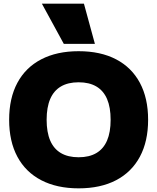

<svg xmlns="http://www.w3.org/2000/svg" viewBox="-20 -1020 860 1050"><path d="M410 10Q291 10 205.5 -34.5Q120 -79 75 -163Q30 -247 30 -365Q30 -483 75 -567Q120 -651 205.5 -695.5Q291 -740 410 -740Q530 -740 615 -695.5Q700 -651 745 -567Q790 -483 790 -365Q790 -247 745 -163Q700 -79 615 -34.5Q530 10 410 10ZM410 -160Q468 -160 507 -183Q546 -206 565.5 -251.5Q585 -297 585 -365Q585 -433 565.5 -478.5Q546 -524 507 -547Q468 -570 410 -570Q352 -570 313 -547Q274 -524 254.5 -478.5Q235 -433 235 -365Q235 -297 254.5 -251.5Q274 -206 313 -183Q352 -160 410 -160ZM329 -780 209 -1000H439L499 -780Z"/></svg>

Font: M PLUS 2 Thin Black
Style: Regular
Weight: 900
Version: Version 1.001